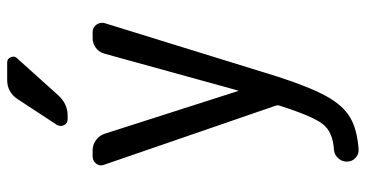

<svg xmlns="http://www.w3.org/2000/svg" viewBox="-264 -536 1028 540"><g transform="rotate(-90 250.0 -266.0)"><path d="M294.9 -759.8H344.7Q354.5 -759.8 358.9 -750Q363.3 -740.2 357.4 -733.4L252.9 -617.2Q228.5 -589.8 195.3 -589.8H184.6Q172.9 -589.8 168 -600.1Q163.1 -610.4 168.9 -620.1L241.2 -730.5Q260.7 -759.8 294.9 -759.8ZM222.7 -4.9 56.6 -487.3Q51.8 -499 59.6 -509.3Q67.4 -519.5 80.1 -519.5H97.7Q112.3 -519.5 125.5 -510.3Q138.7 -501 143.6 -486.3L263.7 -111.3Q263.7 -110.4 264.6 -110.4Q265.6 -110.4 265.6 -111.3L369.1 -486.3Q373 -501 385.3 -510.3Q397.5 -519.5 413.1 -519.5H429.7Q442.4 -519.5 450.2 -509.3Q458 -499 455.1 -486.3L304.7 0Q275.4 90.8 249.5 137.7Q223.6 184.6 189.9 204.6Q156.2 224.6 100.6 228.5Q85.9 229.5 75.7 219.7Q65.4 210 65.4 195.3Q65.4 181.6 75.2 170.9Q85 160.2 99.6 159.2Q148.4 156.2 170.9 127.9Q193.4 99.6 223.6 3.9Q224.6 1 222.7 -4.9Z"/></g></svg>

Font: Rounded-L Mgen+ 2m regular
Style: Regular
Weight: 400
Designer: [Source Han Sans]
Ryoko NISHIZUKA  (kana & ideographs); Paul D. Hunt (Latin, Greek & Cyrillic); Wenlong ZHANG  (bopomofo
Version: Version 1.059.20150602